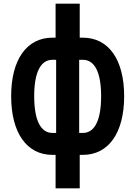

<svg xmlns="http://www.w3.org/2000/svg" viewBox="-20 -830 740 1050"><path d="M284 200H416V17H433C574 17 659 -104 659 -304C659 -504 574 -624 433 -624H416V-810H284V-624H267C126 -624 41 -504 41 -304C41 -104 126 17 267 17H284ZM167 -304C167 -434 202 -503 267 -503H287V-103H267C202 -103 167 -173 167 -304ZM413 -103V-503H433C498 -503 533 -434 533 -304C533 -173 498 -103 433 -103Z"/></svg>

Font: Martian Mono Std Md
Style: Regular
Weight: 500
Monospace: yes
Designer: Roman Shamin
Foundry: Evil Martians
Version: Version 1.000